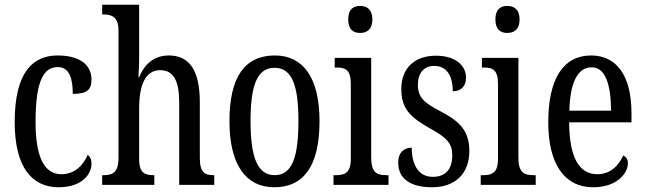

<svg xmlns="http://www.w3.org/2000/svg" viewBox="-20 -780 2722 810"><path d="M227 10C328 10 366 -47 366 -89C366 -108 360 -119 350 -127C332 -84 296 -45 239 -45C164 -45 130 -123 130 -266C130 -445 167 -497 224 -497C274 -497 287 -446 287 -384C343 -384 366 -398 366 -444C366 -509 313 -546 223 -546C121 -546 42 -479 42 -265C42 -70 118 10 227 10Z M411 0H631V-41H629C594 -41 567 -48 567 -108V-321C567 -421 593 -484 656 -484C715 -484 736 -434 736 -347V0H884V-41H882C846 -41 823 -50 823 -113V-349C823 -486 777 -546 692 -546C623 -546 586 -501 567 -454H564C564 -462 567 -499 567 -531V-760H411V-719H418C449 -719 480 -710 480 -651V-113C480 -50 452 -41 418 -41H411Z M1137 10C1262 10 1328 -81 1328 -269C1328 -456 1256 -546 1140 -546C1013 -546 948 -456 948 -269C948 -81 1020 10 1137 10ZM1139 -41C1065 -41 1037 -119 1037 -269C1037 -418 1064 -494 1138 -494C1213 -494 1239 -418 1239 -269C1239 -119 1213 -41 1139 -41Z M1499 -641C1528 -641 1551 -656 1551 -698C1551 -740 1528 -755 1499 -755C1470 -755 1449 -740 1449 -698C1449 -656 1470 -641 1499 -641ZM1387 0H1619V-41H1609C1570 -41 1546 -52 1546 -115V-536H1392V-495H1402C1439 -495 1460 -484 1460 -425V-110C1460 -51 1435 -41 1397 -41H1387Z M1803 10C1902 10 1960 -49 1960 -143C1960 -227 1920 -268 1839 -310C1769 -347 1743 -368 1743 -423C1743 -470 1767 -502 1812 -502C1861 -502 1890 -465 1890 -395C1926 -395 1946 -417 1946 -452C1946 -502 1904 -545 1819 -545C1732 -545 1673 -495 1673 -405C1673 -321 1710 -285 1800 -235C1866 -198 1888 -174 1888 -125C1888 -67 1861 -34 1805 -34C1745 -34 1717 -86 1717 -157C1688 -157 1660 -140 1660 -94C1660 -24 1714 10 1803 10Z M2120 -641C2149 -641 2172 -656 2172 -698C2172 -740 2149 -755 2120 -755C2091 -755 2070 -740 2070 -698C2070 -656 2091 -641 2120 -641ZM2008 0H2240V-41H2230C2191 -41 2167 -52 2167 -115V-536H2013V-495H2023C2060 -495 2081 -484 2081 -425V-110C2081 -51 2056 -41 2018 -41H2008Z M2482 10C2584 10 2629 -50 2629 -91C2629 -109 2620 -119 2609 -124C2590 -81 2555 -45 2500 -45C2424 -45 2382 -114 2381 -264H2644V-304C2644 -462 2580 -546 2474 -546C2359 -546 2293 -452 2293 -264C2293 -90 2360 10 2482 10ZM2558 -313H2382C2385 -430 2416 -496 2476 -496C2535 -496 2557 -422 2558 -313Z"/></svg>

Font: Noto Serif Armenian ExtraCondensed
Style: Regular
Weight: 400
Width: 2
Designer: Monotype Design Team
Foundry: Monotype Imaging Inc.
Version: Version 2.008